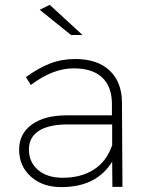

<svg xmlns="http://www.w3.org/2000/svg" viewBox="-20 -763 607 784"><path d="M58.1 -151.9Q58.1 -216.8 109.9 -254.4Q161.6 -292 252 -292H437V-342.8Q436 -410.2 396.7 -447Q357.4 -483.9 280.8 -483.9Q195.3 -483.9 106 -416L85.9 -448.2Q136.2 -484.9 183.6 -503.4Q231 -522 287.1 -522Q377.9 -522 427.5 -475.1Q477.1 -428.2 478 -346.2L480 0H439L438 -103Q374.5 1 230 1Q153.3 1 105.7 -42.2Q58.1 -85.4 58.1 -151.9ZM98.1 -152.8Q98.1 -100.6 135.5 -68.8Q172.9 -37.1 235.8 -37.1Q310.5 -37.1 362.5 -70.1Q414.6 -103 438 -169.9V-254.9H255.9Q179.2 -254.9 138.7 -228.8Q98.1 -202.6 98.1 -152.8ZM142.1 -723.1 183.1 -743.2 316.9 -620.1H270Z"/></svg>

Font: Montserrat Ultra Light
Style: Regular
Weight: 200
Designer: Julieta Ulanovsky
Foundry: Julieta Ulanovsky
Version: Version 3.001;PS 003.001;hotconv 1.0.70;makeotf.lib2.5.58329